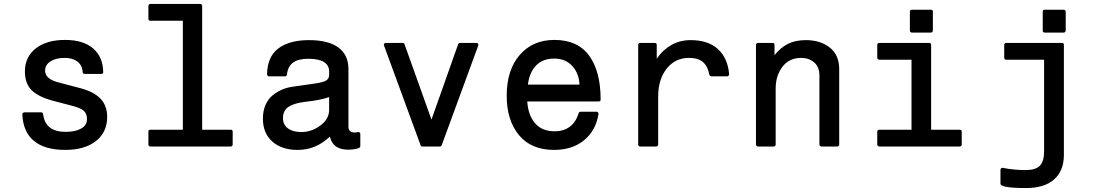

<svg xmlns="http://www.w3.org/2000/svg" viewBox="-20 -741 5599 971"><path d="M92.8 -162.1Q92.8 -166.5 95.9 -169.7Q99.1 -172.9 103 -172.9H188Q196.3 -172.9 198.2 -164.1Q208 -74.2 312 -74.2Q361.3 -74.2 390.6 -91.1Q419.9 -107.9 419.9 -138.2Q419.9 -165.5 404.8 -179.7Q389.6 -193.8 352.1 -204.1L246.1 -231.9Q172.4 -252 139.2 -285.6Q106 -319.3 106 -379.9Q106 -453.1 160.9 -496.1Q215.8 -539.1 309.1 -539.1Q400.9 -539.1 450.7 -496.3Q500.5 -453.6 502 -377Q502 -367.2 492.2 -367.2H408.2Q404.3 -367.2 401.1 -369.9Q397.9 -372.6 397.9 -376Q397 -409.2 372.6 -428.7Q348.1 -448.2 307.1 -448.2Q262.7 -448.2 235.4 -430.7Q208 -413.1 208 -383.8Q208 -342.8 272 -325.2L387.2 -294.9Q455.1 -276.9 488.5 -241.7Q522 -206.5 522 -149.9Q522 -72.3 465.1 -27.6Q408.2 17.1 310.1 17.1Q206.5 17.1 151.9 -28.1Q97.2 -73.2 92.8 -162.1Z M730.5 -9.8V-75.2Q730.5 -85 740.7 -85H904.8V-636.2H740.7Q730.5 -636.2 730.5 -646V-710.9Q730.5 -715.3 733.4 -718.3Q736.3 -721.2 740.7 -721.2H992.7Q996.6 -721.2 999.5 -718.3Q1002.4 -715.3 1002.4 -710.9V-85H1146.5Q1156.7 -85 1156.7 -75.2V-9.8Q1156.7 -5.9 1153.8 -2.9Q1150.9 0 1146.5 0H740.7Q736.3 0 733.4 -2.9Q730.5 -5.9 730.5 -9.8Z M1309.6 -141.1Q1309.6 -180.7 1323.2 -211.2Q1336.9 -241.7 1359.9 -259.8Q1382.8 -277.8 1406.2 -287.8Q1429.7 -297.9 1455.6 -301.8Q1479.5 -305.7 1567.4 -317.9Q1611.3 -323.7 1627.9 -333Q1644.5 -342.3 1644.5 -361.8V-378.9Q1644.5 -443.8 1538.6 -443.8Q1488.3 -443.8 1461.9 -424.3Q1435.5 -404.8 1431.2 -363.8Q1429.2 -355 1421.4 -355H1340.3Q1336.9 -355 1333.7 -358.2Q1330.6 -361.3 1330.6 -365.2Q1332 -454.6 1387.9 -496.3Q1443.8 -538.1 1542.5 -538.1Q1640.6 -538.1 1691.4 -500.7Q1742.2 -463.4 1742.2 -391.1V-100.1Q1742.2 -70.8 1775.4 -70.8Q1780.8 -70.8 1790.5 -73.2Q1795.4 -73.7 1798.8 -71Q1802.2 -68.4 1802.2 -63V-2Q1802.2 7.8 1781.5 12Q1760.7 16.1 1744.1 16.1Q1702.6 16.1 1679.7 0.2Q1656.7 -15.6 1648.4 -49.8Q1608.9 -14.2 1569.8 1.5Q1530.8 17.1 1484.4 17.1Q1405.3 17.1 1357.4 -24.9Q1309.6 -66.9 1309.6 -141.1ZM1524.4 -226.1Q1468.3 -219.7 1439.7 -201.2Q1411.1 -182.6 1411.1 -143.1Q1411.1 -110.4 1436 -91.8Q1460.9 -73.2 1504.4 -73.2Q1555.7 -73.2 1600.1 -106.2Q1644.5 -139.2 1644.5 -185.1V-250Q1598.1 -233.9 1524.4 -226.1Z M1921.9 -511.2Q1919.9 -516.1 1922.9 -520Q1925.8 -523.9 1931.2 -523.9H2017.1Q2023.9 -523.9 2025.9 -517.1L2162.1 -136.2L2296.9 -517.1Q2297.4 -520 2300.5 -522Q2303.7 -523.9 2306.2 -523.9H2389.2Q2395 -523.9 2397.7 -520.3Q2400.4 -516.6 2398.9 -511.2L2213.9 -6.8Q2213.4 -3.9 2210.4 -2Q2207.5 0 2205.1 0H2116.2Q2108.9 0 2106.9 -6.8Z M2542.5 -256.8Q2542.5 -387.2 2608.4 -463.1Q2674.3 -539.1 2783.7 -539.1Q2901.9 -539.1 2959.7 -459.2Q3017.6 -379.4 3017.6 -237.8Q3017.6 -228 3007.8 -228H2646.5Q2650.9 -158.7 2685.8 -117.9Q2720.7 -77.1 2784.7 -77.1Q2877.4 -77.1 2906.7 -168.9Q2908.2 -175.8 2916.5 -175.8H2997.6Q3002 -175.8 3004.6 -172.4Q3007.3 -168.9 3006.8 -164.1Q2993.2 -80.1 2933.6 -31.5Q2874 17.1 2781.7 17.1Q2666 17.1 2604.2 -58.1Q2542.5 -133.3 2542.5 -256.8ZM2782.7 -444.8Q2724.1 -444.8 2690.4 -408.9Q2656.7 -373 2649.9 -313H2910.6Q2908.2 -370.6 2873.8 -407.7Q2839.4 -444.8 2782.7 -444.8Z M3207.5 -514.2Q3207.5 -518.6 3210.4 -521.2Q3213.4 -523.9 3217.3 -523.9H3291.5Q3301.3 -523.9 3301.3 -514.2V-443.8Q3330.6 -487.8 3374.5 -512.9Q3418.5 -538.1 3472.2 -538.1Q3561.5 -538.1 3610.8 -492.7Q3660.2 -447.3 3667.5 -366.2Q3667.5 -361.8 3664.6 -358.4Q3661.6 -355 3657.2 -355H3577.1Q3574.2 -355 3571 -357.4Q3567.9 -359.9 3567.4 -362.8Q3560.1 -405.3 3535.4 -426.8Q3510.7 -448.2 3465.3 -448.2Q3394.5 -448.2 3351.6 -393.8Q3308.6 -339.4 3308.6 -253.9V-9.8Q3308.6 -5.9 3305.7 -2.9Q3302.7 0 3298.3 0H3217.3Q3213.4 0 3210.4 -2.9Q3207.5 -5.9 3207.5 -9.8Z M3803.2 -9.8V-514.2Q3803.2 -518.6 3806.2 -521.2Q3809.1 -523.9 3813 -523.9H3887.2Q3897 -523.9 3897 -514.2V-461.9Q3926.8 -500 3964.4 -519Q4002 -538.1 4055.2 -538.1Q4128.9 -538.1 4176.5 -500.5Q4224.1 -462.9 4224.1 -391.1V-9.8Q4224.1 -5.9 4221.2 -2.9Q4218.3 0 4213.9 0H4134.3Q4130.4 0 4127.2 -3.2Q4124 -6.3 4124 -9.8V-358.9Q4124 -402.3 4097.7 -425.3Q4071.3 -448.2 4031.2 -448.2Q3971.2 -448.2 3937 -403.3Q3902.8 -358.4 3902.8 -293.9V-9.8Q3902.8 -5.9 3900.1 -2.9Q3897.5 0 3893.1 0H3813Q3809.6 0 3806.4 -2.9Q3803.2 -5.9 3803.2 -9.8Z M4426.8 -439Q4422.9 -439 4419.7 -441.9Q4416.5 -444.8 4416.5 -449.2V-514.2Q4416.5 -518.6 4419.7 -521.2Q4422.9 -523.9 4426.8 -523.9H4678.7Q4689 -523.9 4689 -514.2V-85H4833.5Q4843.8 -85 4843.8 -75.2V-9.8Q4843.8 -5.9 4840.8 -2.9Q4837.9 0 4833.5 0H4426.8Q4422.9 0 4419.7 -3.2Q4416.5 -6.3 4416.5 -9.8V-75.2Q4416.5 -79.6 4419.7 -82.3Q4422.9 -85 4426.8 -85H4589.8V-439ZM4581.5 -585.9V-682.1Q4581.5 -691.9 4591.8 -691.9H4687.5Q4697.8 -691.9 4697.8 -682.1V-585.9Q4697.8 -582 4694.8 -579.1Q4691.9 -576.2 4687.5 -576.2H4591.8Q4587.4 -576.2 4584.5 -579.1Q4581.5 -582 4581.5 -585.9Z M5039.6 188V118.2Q5039.6 113.3 5043.2 110.1Q5046.9 106.9 5051.3 107.9Q5107.4 119.1 5166.5 119.1Q5217.3 119.1 5238.8 97.2Q5260.3 75.2 5260.3 23.9V-439H5068.4Q5064.5 -439 5061.5 -441.9Q5058.6 -444.8 5058.6 -449.2V-514.2Q5058.6 -518.6 5061.5 -521.2Q5064.5 -523.9 5068.4 -523.9H5350.6Q5360.4 -523.9 5360.4 -514.2V43Q5360.4 122.6 5311 166.3Q5261.7 210 5169.4 210Q5039.6 210 5039.6 188ZM5253.4 -585.9V-682.1Q5253.4 -691.9 5263.2 -691.9H5359.4Q5363.3 -691.9 5366.5 -689.2Q5369.6 -686.5 5369.6 -682.1V-585.9Q5369.6 -582.5 5366.5 -579.3Q5363.3 -576.2 5359.4 -576.2H5263.2Q5258.8 -576.2 5256.1 -579.1Q5253.4 -582 5253.4 -585.9Z"/></svg>

Font: Fragment Mono SemBd
Style: Regular
Weight: 600
Designer: Wei Huang based on Nimbus Sans by URW Studio, based on Helvetica by Max Miedinger.
Foundry: Wei Huang
Version: Version 1.011